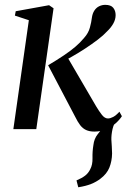

<svg xmlns="http://www.w3.org/2000/svg" viewBox="-20 -546 539 812"><path d="M311 246 303.5 217Q326 207.5 339.8 197Q353.5 186.5 361.5 170Q372 150.5 371.2 122.5Q370.5 94.5 375 67.5Q378 40.5 393.5 21.2Q409 2 419.5 -12L478.5 -45Q461.5 -25 456 -0.5Q450.5 24 451 45Q451.5 58 452.8 73.2Q454 88.5 454 103Q453.5 135 442.8 162.2Q432 189.5 404.5 210Q387 223.5 365 232.2Q343 241 311 246ZM36.5 0 102 -460.5 43 -480 46.5 -498.5 187.5 -524 206.5 -511 133.5 0ZM379 10.5Q359 10.5 344.5 4Q330 -2.5 319.2 -16.5Q308.5 -30.5 297.5 -53L183.5 -270Q220.5 -292 248.5 -310.8Q276.5 -329.5 297.8 -347.5Q319 -365.5 335.5 -385.5Q354 -406 360.2 -429.5Q366.5 -453 368.5 -470.5Q371 -489 379 -501.2Q387 -513.5 399.2 -519.5Q411.5 -525.5 425 -525.5Q449 -525.5 459 -513Q469 -500.5 469 -482Q469 -464 459.2 -446.5Q449.5 -429 432.5 -413Q418 -397 393.8 -378.5Q369.5 -360 341 -341.2Q312.5 -322.5 284.2 -306.5Q256 -290.5 233 -279L263 -308L386.5 -96.5Q399 -75.5 411 -60.2Q423 -45 436.5 -45Q446.5 -45 458.8 -51.5Q471 -58 485 -73.5L495.5 -54.5Q485.5 -39 468.5 -24Q451.5 -9 428.8 0.8Q406 10.5 379 10.5Z"/></svg>

Font: Merriweather 120pt
Style: Italic
Weight: 400
Italic angle: -7.8°
Version: Version 2.101